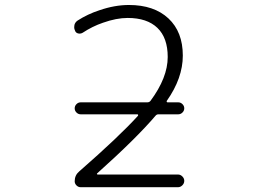

<svg xmlns="http://www.w3.org/2000/svg" viewBox="-20 -784 1040 782"><path d="M308.6 -318.4Q298.8 -318.4 291.5 -325.7Q284.2 -333 284.2 -342.8Q284.2 -352.5 291.5 -359.9Q298.8 -367.2 308.6 -367.2H580.1Q587.9 -367.2 592.8 -373Q663.1 -467.8 663.1 -551.8Q663.1 -629.9 621.1 -670.4Q579.1 -710.9 500 -710.9Q454.1 -710.9 399.4 -691.4Q356.4 -676.8 316.4 -650.4Q307.6 -645.5 297.9 -647.9Q288.1 -650.4 285.2 -660.2Q282.2 -666 282.2 -672.9Q282.2 -677.7 283.2 -682.6Q286.1 -693.4 295.9 -700.2Q336.9 -726.6 384.8 -742.2Q447.3 -763.7 504.9 -763.7Q607.4 -763.7 666 -709Q724.6 -654.3 724.6 -557.6Q724.6 -465.8 659.2 -373Q658.2 -371.1 659.2 -369.1Q660.2 -367.2 662.1 -367.2H706.1Q715.8 -367.2 723.1 -359.9Q730.5 -352.5 730.5 -342.8Q730.5 -333 723.1 -325.7Q715.8 -318.4 706.1 -318.4H625Q618.2 -318.4 613.3 -312.5Q535.2 -220.7 376 -78.1Q374 -77.1 375 -75.2Q376 -73.2 377 -73.2H705.1Q714.8 -73.2 722.7 -65.4Q730.5 -57.6 730.5 -47.4Q730.5 -37.1 722.7 -29.3Q714.8 -21.5 705.1 -21.5H308.6Q298.8 -21.5 291.5 -28.8Q284.2 -36.1 284.2 -45.9Q284.2 -70.3 302.7 -85.9Q464.8 -227.5 542 -312.5Q543 -314.5 542.5 -316.4Q542 -318.4 539.1 -318.4Z"/></svg>

Font: Rounded Mgen+ 2m light
Style: Regular
Weight: 200
Designer: [Source Han Sans]
Ryoko NISHIZUKA  (kana & ideographs); Paul D. Hunt (Latin, Greek & Cyrillic); Wenlong ZHANG  (bopomofo
Version: Version 1.059.20150602